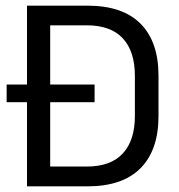

<svg xmlns="http://www.w3.org/2000/svg" viewBox="-20 -659 632 679"><path d="M314.5 -297.5H3.5V-360H314.5ZM289.5 0H131.5V-70H286.5Q371.5 -70 414.2 -116.2Q457 -162.5 457 -248.5V-391Q457 -477.5 414.2 -523.5Q371.5 -569.5 286.5 -569.5H131V-639H289.5Q413.5 -639 477 -575.2Q540.5 -511.5 540.5 -391.5V-248Q540.5 -128.5 477 -64.2Q413.5 0 289.5 0ZM157.5 0H75.5V-639H157.5Z"/></svg>

Font: Anek Devanagari
Style: Regular
Weight: 400
Designer: Kailash Malviya (Devanagari) & Yesha Goshar (Latin)
Foundry: Ek Type
Version: Version 1.003